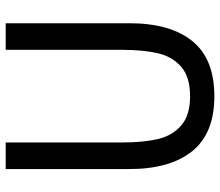

<svg xmlns="http://www.w3.org/2000/svg" viewBox="-68 -672 754 657"><g transform="rotate(-90 308.5 -343.0)"><path d="M59 -277V-700H150V-303Q150 -230 161.5 -180Q173 -130 208 -99.5Q243 -69 308 -69Q374 -69 409 -99.5Q444 -130 455.5 -180Q467 -230 467 -303V-700H558V-277Q558 -137 497 -61.5Q436 14 308 14Q181 14 120 -62Q59 -138 59 -277Z"/></g></svg>

Font: Cabin Condensed
Style: Regular
Weight: 400
Width: 3
Designer: Pablo Impallari
Foundry: Pablo Impallari. http://www.impallari.com Igino Marini. http://www.ikern.com
Version: Version 2.200